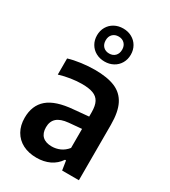

<svg xmlns="http://www.w3.org/2000/svg" viewBox="-201 -919 908 1026"><g transform="rotate(30 253.0 -406.0)"><path d="M450 -342V0H346.5L337.5 -57.5H331Q308.5 -24 273 -7.2Q237.5 9.5 193 9.5Q144 9.5 107.8 -9.2Q71.5 -28 51.8 -62.8Q32 -97.5 32 -144.5Q32 -221 81 -263Q130 -305 236.5 -313.5L327.5 -322V-348.5Q327.5 -389 315.2 -411.8Q303 -434.5 277 -444.2Q251 -454 207.5 -454Q176.5 -454 140.2 -448.5Q104 -443 70 -432.5V-532Q104 -542.5 147 -548.2Q190 -554 229.5 -554Q306.5 -554 354.8 -533.8Q403 -513.5 426.5 -467.2Q450 -421 450 -342ZM327.5 -128.5V-246L249 -239Q201 -234.5 178.5 -214.2Q156 -194 156 -157.5Q156 -121 176 -102.2Q196 -83.5 233.5 -83.5Q259.5 -83.5 284 -94.2Q308.5 -105 327.5 -128.5ZM146.5 -719.5Q146.5 -748.5 160 -771.8Q173.5 -795 197.2 -808Q221 -821 251 -821Q280.5 -821 304.2 -808Q328 -795 341.5 -771.8Q355 -748.5 355 -719.5Q355 -690 341.5 -666.8Q328 -643.5 304.2 -630.5Q280.5 -617.5 251 -617.5Q221 -617.5 197.2 -630.5Q173.5 -643.5 160 -666.8Q146.5 -690 146.5 -719.5ZM301.5 -719.5Q301.5 -743 287.5 -757.2Q273.5 -771.5 251 -771.5Q228 -771.5 214 -757.5Q200 -743.5 200 -719.5Q200 -695.5 214 -681.2Q228 -667 251 -667Q273.5 -667 287.5 -681.2Q301.5 -695.5 301.5 -719.5Z"/></g></svg>

Font: Encode Sans Semi Condensed SmBd
Style: Regular
Weight: 600
Width: 4
Designer: Multiple Designers
Foundry: Impallari Type
Version: Version 2.000